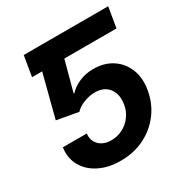

<svg xmlns="http://www.w3.org/2000/svg" viewBox="-169 -865 973 1010"><g transform="rotate(-30 317.5 -359.5)"><path d="M262.9 -727.5 242.4 -604.6H91.9L112.4 -727.5ZM278.1 9.8Q203.3 9.8 148.4 -17.8Q93.5 -45.3 66.3 -93.6Q39.2 -141.9 47.8 -204.2H193.1Q188.1 -161.8 214.9 -135.1Q241.8 -108.4 289 -108.4Q325.3 -108.4 357.2 -124.7Q389 -141 411.1 -170.4Q433.2 -199.8 439.5 -238.8Q445.9 -278.2 435.2 -307.7Q424.4 -337.2 399.5 -353.7Q374.6 -370.3 337.8 -370.3Q305.6 -370.3 271.3 -357.3Q236.9 -344.3 216.2 -322.2L86.4 -345.6L185 -727.5H625.3L604.8 -604.6H287.9L238.5 -420.4H242.4Q266.4 -446.9 305.5 -464Q344.5 -481.1 391.6 -481.1Q457.2 -481.1 504.7 -450.4Q552.2 -419.7 574.3 -365.7Q596.3 -311.7 584.4 -241.5Q572.1 -168.4 529.9 -111.6Q487.6 -54.8 422.8 -22.5Q357.9 9.8 278.1 9.8Z"/></g></svg>

Font: Inter Variable
Style: Italic
Weight: 400
Italic angle: -9.39999°
Designer: Rasmus Andersson
Foundry: rsms
Version: Version 4.001;git-9221beed3